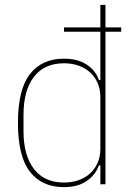

<svg xmlns="http://www.w3.org/2000/svg" viewBox="-20 -760 552 792"><path d="M394 -78H388Q374 -38 337 -13Q300 12 244 12Q153 12 103.5 -51.5Q54 -115 54 -253Q54 -391 103.5 -454.5Q153 -518 244 -518Q300 -518 337 -494Q374 -470 388 -430H394V-629H244V-647H394V-740H415V-647H480V-629H415V0H394ZM244 -7Q276 -7 303.5 -16.5Q331 -26 351 -44Q371 -62 382.5 -88Q394 -114 394 -147V-359Q394 -392 382.5 -418Q371 -444 351 -462Q331 -480 303.5 -489.5Q276 -499 244 -499Q163 -499 120 -443Q77 -387 77 -287V-219Q77 -119 120 -63Q163 -7 244 -7Z"/></svg>

Font: IBM Plex Sans Condensed Thin
Style: Regular
Weight: 100
Width: 3
Designer: Mike Abbink, Paul van der Laan, Pieter van Rosmalen
Foundry: Bold Monday
Version: Version 1.3